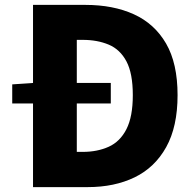

<svg xmlns="http://www.w3.org/2000/svg" viewBox="-20 -765 798 785"><path d="M30 -342V-420L117 -426H433V-342ZM115 0V-745H329Q443 -745 527.5 -706.5Q612 -668 659 -587Q706 -506 706 -376Q706 -247 659.5 -163.5Q613 -80 530.5 -40Q448 0 339 0ZM294 -144H318Q378 -144 424.5 -165Q471 -186 497 -237Q523 -288 523 -376Q523 -465 497 -514Q471 -563 424.5 -582.5Q378 -602 318 -602H294Z"/></svg>

Font: Noto Sans SC Thin Black
Style: Regular
Weight: 900
Version: Version 2.004-H2;hotconv 1.0.118;makeotfexe 2.5.65603